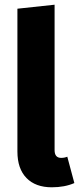

<svg xmlns="http://www.w3.org/2000/svg" viewBox="-20 -779 340 816"><path d="M54 -135V-742L212 -759V-141Q212 -108 240 -108Q254 -108 266 -113L296 -1Q255 17 200 17Q131 17 92.5 -22.5Q54 -62 54 -135Z"/></svg>

Font: Statis Sans
Style: Bold
Weight: 700
Designer: bBox Type GmbH
Foundry: bBox Type GmbH
Version: Version 1.000